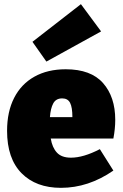

<svg xmlns="http://www.w3.org/2000/svg" viewBox="-20 -888 592 923"><path d="M525 -222H224Q231 -179 253.5 -154.5Q276 -130 321 -130Q381 -130 460 -171L525 -68Q405 15 273 15Q153 15 83.5 -55.5Q14 -126 14 -259Q14 -351 48 -417.5Q82 -484 145.5 -519.5Q209 -555 296 -555Q417 -555 475.5 -488.5Q534 -422 534 -312Q534 -269 525 -222ZM220 -325H328Q328 -372 317 -393.5Q306 -415 279 -415Q249 -415 236 -391Q223 -367 220 -325ZM466 -737 203 -592 136 -687 369 -868Z"/></svg>

Font: Bitter Pro Black
Style: Regular
Weight: 900
Designer: Sol Matas, and Bitter project Authors
Foundry: Sol Matas
Version: Version 1.010